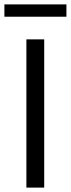

<svg xmlns="http://www.w3.org/2000/svg" viewBox="-37 -853 322 873"><path d="M265 -777H-17V-833H265ZM164 0H83V-674H164Z"/></svg>

Font: Hind Mysuru
Style: Regular
Weight: 400
Designer: Manushi Parikh, Hitesh Malaviya
Foundry: Indian Type Foundry
Version: Version 0.703;PS 1.0;hotconv 1.0.86;makeotf.lib2.5.63406